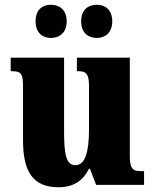

<svg xmlns="http://www.w3.org/2000/svg" viewBox="-20 -779 651 809"><path d="M389 -619C419 -619 453 -638 453 -689C453 -741 419 -759 389 -759C354 -759 322 -741 322 -689C322 -638 354 -619 389 -619ZM194 -619C227 -619 261 -638 261 -689C261 -741 227 -759 194 -759C162 -759 130 -741 130 -689C130 -638 162 -619 194 -619ZM227 10C290 10 330 -18 355 -68H359L385 0H587V-58H576C546 -58 527 -61 527 -119V-536H304V-479H307C338 -479 355 -474 355 -418V-232C355 -140 339 -83 298 -83C258 -83 250 -131 250 -226V-536H25V-479H29C74 -479 77 -464 77 -407V-188C77 -55 119 10 227 10Z"/></svg>

Font: Noto Serif Sinhala Condensed Black
Style: Regular
Weight: 900
Width: 3
Designer: Jelle Bosma - Monotype Design Team
Foundry: Monotype Imaging Inc.
Version: Version 2.007